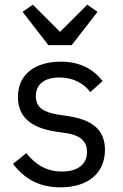

<svg xmlns="http://www.w3.org/2000/svg" viewBox="-20 -793 527 825"><path d="M288 -599 399 -742 355 -773 238 -656 121 -773 77 -742 188 -599ZM240 12C358 12 431 -49 431 -149C431 -227 387 -277 273 -294L233 -300C169 -310 134 -330 134 -380C134 -429 169 -460 235 -460C301 -460 345 -429 368 -397L421 -445C379 -497 324 -528 241 -528C136 -528 57 -478 57 -376C57 -280 128 -241 223 -227L264 -221C332 -211 354 -180 354 -140C354 -87 314 -56 246 -56C181 -56 133 -85 93 -135L36 -89C82 -28 145 12 240 12Z"/></svg>

Font: LVC Sans
Style: Regular
Weight: 400
Designer: Mike Abbink, Paul van der Laan, Pieter van Rosmalen
Foundry: Bold Monday
Version: Version 3.0